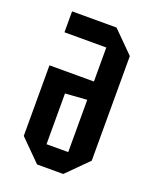

<svg xmlns="http://www.w3.org/2000/svg" viewBox="-111 -625 553 690"><g transform="rotate(20 165.0 -280.0)"><path d="M295 -480V-80L215 0H115L35 -80V-350H205V-480H45V-560H215ZM205 -280 122 -274V-80H205Z"/></g></svg>

Font: Tektur Condensed
Style: Regular
Weight: 400
Width: 3
Designer: Adam Jagosz
Foundry: Adam Jagosz
Version: Version 1.005;gftools[0.9.30]